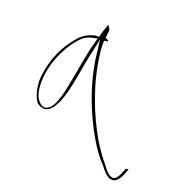

<svg xmlns="http://www.w3.org/2000/svg" viewBox="-126 -672 908 937"><g transform="rotate(20 328.0 -203.0)"><path d="M56 -179C58 -139 70 -98 86 -79C106 -61 134 -56 156 -77C183 -103 202 -158 214 -215C226 -270 234 -328 246 -384L266 -474L277 -382C289 -298 312 -221 344 -143C379 -59 432 40 488 97C510 126 527 142 541 147C574 158 591 131 605 96L613 74C612 74 611 73 610 73C607 74 603 76 601 74L593 91C586 110 571 149 544 136C529 131 514 114 498 91C476 66 452 32 427 -9C363 -119 307 -262 290 -404C287 -423 286 -440 286 -455V-475L299 -478H306C306 -486 300 -486 288 -491L289 -493C290 -510 292 -520 293 -533C289 -542 284 -550 280 -555C280 -554 277 -552 277 -551C273 -538 259 -500 256 -481L253 -486C249 -484 247 -485 238 -485C192 -473 170 -456 145 -423C108 -379 74 -312 62 -240C58 -216 55 -197 56 -179ZM73 -239C85 -308 118 -373 153 -417C170 -438 187 -459 225 -469L253 -475L246 -447C225 -377 216 -292 199 -216C193 -184 172 -60 118 -71H117C108 -73 101 -79 94 -87C62 -119 64 -189 73 -239ZM593 91V92Z"/></g></svg>

Font: Stray Cat
Style: HlExt
Weight: 100
Version: Version 1.0